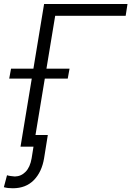

<svg xmlns="http://www.w3.org/2000/svg" viewBox="-69 -748 670 979"><path d="M581.1 -727.5 571.8 -667.5H212.4L102.1 0H35.6L155.8 -727.5ZM-22 -347.2 -12.7 -397.9H285.6L276.4 -347.2ZM111.3 -59.6H174.8L155.8 59.1Q144 129.4 103.3 170.7Q62.5 211.9 -3.4 211.9Q-17.1 211.9 -27.6 210.7Q-38.1 209.5 -49.3 206.5L-33.2 145.5Q-27.3 147.9 -13.7 149.7Q0 151.4 6.8 151.9Q38.6 151.4 61.5 127.9Q84.5 104.5 92.3 59.1Z"/></svg>

Font: Inter Tight Light
Style: Italic
Weight: 300
Italic angle: -9.39999°
Designer: Rasmus Andersson
Foundry: rsms
Version: Version 3.004